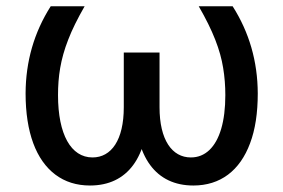

<svg xmlns="http://www.w3.org/2000/svg" viewBox="-20 -565 878 595"><path d="M137.1 -545.5C85.6 -464.5 59.7 -374.6 59.3 -275.6C59.3 -154.5 92 -68.5 151.6 -23.8C181.5 -1.4 217.3 9.9 258.9 9.9C375.4 9.9 439.6 -77.8 439.6 -235.8V-402.3H363.6V-232.6C363.6 -131.4 325.3 -77.1 266.7 -77.1C199.9 -77.1 159.8 -148.4 159.8 -270.2C159.8 -327.4 167.3 -380.7 191.4 -442.1C203.1 -472.7 220.2 -507.1 242.2 -545.5ZM595.9 -545.5C640.3 -468.8 662.6 -409.8 671.5 -354.8C676.1 -327.1 678.3 -299 678.3 -270.2C678.3 -188.9 660.9 -130.7 628.9 -100.1C612.9 -84.9 593.8 -77.1 571.4 -77.1C513.1 -77.1 474.4 -131.4 474.4 -232.6V-402.3H398.4V-235.8C398.4 -77.8 463.1 9.9 579.2 9.9C662.6 9.9 723.4 -35.9 755 -121.1C771 -163.4 778.8 -214.8 778.8 -275.6C778.4 -374.6 752.5 -464.5 701 -545.5Z"/></svg>

Font: Inter 465
Style: Regular
Weight: 400
Designer: Rasmus Andersson
Foundry: rsms
Version: Version 3.019;Glyphs 3.1.2 (3151)